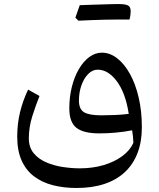

<svg xmlns="http://www.w3.org/2000/svg" viewBox="-20 -648 782 942"><path d="M676 -23.5Q676 -102.7 660.4 -169.5Q644.9 -236.3 617.4 -285.7Q589.9 -335 554.6 -362.3Q519.4 -389.6 479.7 -389.6Q446.9 -389.6 417.8 -368Q388.8 -346.4 366.9 -308.8Q344.9 -271.2 332.5 -221.8Q320.1 -172.3 320.1 -116.1Q320.1 -48 355.1 -20.8Q390.1 6.4 466.7 6.4Q508.2 6.4 549.6 2.5Q590.9 -1.4 628.3 -8.7Q630.9 8.1 632.4 22.1Q634 36 634.4 53Q617.8 90 579.6 118.2Q541.5 146.3 488.1 162.1Q434.7 177.9 371.2 177.9Q332 177.9 288.6 171.4Q245.2 165 207.2 148.7Q169.2 132.5 145.3 103.7Q121.4 75 121.4 29.9Q121.7 -24.9 138.5 -77.9Q155.3 -130.9 173.8 -177L117.8 -208.4Q91.8 -153.5 78.2 -97Q64.5 -40.4 64.5 22.8Q64.5 91.2 86 139.2Q107.5 187.3 146.5 216.9Q185.5 246.6 238.6 260.4Q291.7 274.3 355.2 274.3Q432.8 274.3 492.5 254.4Q552.2 234.5 593 196.1Q633.8 157.7 654.9 102.5Q676 47.4 676 -23.5ZM611.7 -89.3Q579.5 -85.2 543.9 -83.7Q508.4 -82.2 477.3 -82.2Q416.8 -82.2 392 -97.5Q367.3 -112.9 367.3 -154.4Q367.3 -195.1 379.6 -229.6Q392 -264.2 412.9 -285.2Q433.8 -306.2 459.1 -306.2Q510.9 -306.2 553.5 -248.9Q596 -191.6 611.7 -89.3ZM564.4 -552.2Q579.8 -552.2 589.7 -552.2Q599.6 -552.2 605.6 -552.2Q611.6 -552.2 615.2 -552.1Q618.3 -562.4 619.7 -573.6Q621.1 -584.9 621.1 -593.3Q621.1 -613.4 608.8 -620.8Q596.5 -628.1 561 -628.1Q525.6 -617.5 490.2 -606.2Q454.8 -595 419.7 -583.7Q384.6 -572.5 349.8 -561Q353.8 -557.4 357.5 -553.7Q361.2 -550 365 -546.5Q396.5 -548 430.9 -549.4Q465.3 -550.8 499.3 -551.5Q533.4 -552.2 564.4 -552.2ZM365 -546.5Q397.9 -559.8 430.5 -573.1Q463.2 -586.3 495.8 -600.3Q528.5 -614.3 561 -628.1Q550.9 -628.1 530.4 -627.7Q509.8 -627.3 483.2 -626.3Q456.6 -625.4 427.5 -624.6Q398.4 -623.8 371.4 -622.6Q365.9 -607.4 360.6 -592.3Q355.3 -577.1 349.8 -561Q353.8 -557.4 357.5 -553.7Q361.2 -550 365 -546.5Z"/></svg>

Font: Pinar FD VF
Style: Regular
Weight: 300
Designer: Amin Abedi
Version: Version 2.000